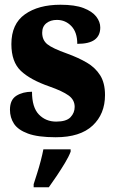

<svg xmlns="http://www.w3.org/2000/svg" viewBox="-20 -569 484 810"><path d="M215 10Q140 10 98 -5.5Q56 -21 39 -47Q22 -73 22 -106Q22 -148 49 -165Q76 -182 115 -182Q115 -116 144 -86Q173 -56 217 -56Q260 -56 277.5 -74.5Q295 -93 295 -118Q295 -148 269 -166.5Q243 -185 189 -204Q108 -232 68 -270Q28 -308 28 -383Q28 -468 85 -508.5Q142 -549 235 -549Q296 -549 332.5 -535Q369 -521 386 -499Q403 -477 403 -453Q403 -419 379.5 -401.5Q356 -384 306 -384Q306 -433 281 -459Q256 -485 220 -485Q193 -485 175.5 -471Q158 -457 158 -431Q158 -400 179.5 -382.5Q201 -365 263 -343Q310 -326 346 -305Q382 -284 402.5 -251.5Q423 -219 423 -168Q423 -88 370.5 -39Q318 10 215 10ZM122 208Q128 189 136.5 162.5Q145 136 152 109Q159 82 163 61H278V71Q270 92 254 118.5Q238 145 220 172Q202 199 186 221H122Z"/></svg>

Font: Noto Serif Thai Condensed Black
Style: Regular
Weight: 900
Width: 3
Designer: Monotype Design Team
Foundry: Monotype Imaging Inc.
Version: Version 2.002; ttfautohint (v1.8.4.7-5d5b)